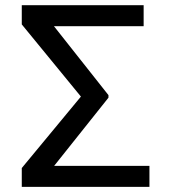

<svg xmlns="http://www.w3.org/2000/svg" viewBox="-20 -732 671 752"><path d="M565.3 -82.4H192.1L404.8 -349.4V-359.4L191.4 -629.3H542.6V-711.6H65.3V-636.4L296.9 -353.7L65.3 -73.9V0H565.3Z"/></svg>

Font: Magic Ui Pro
Style: Regular
Weight: 400
Designer: Stefan Endress, Andreas Faust
Version: Version 1.000;FEAKit 1.0